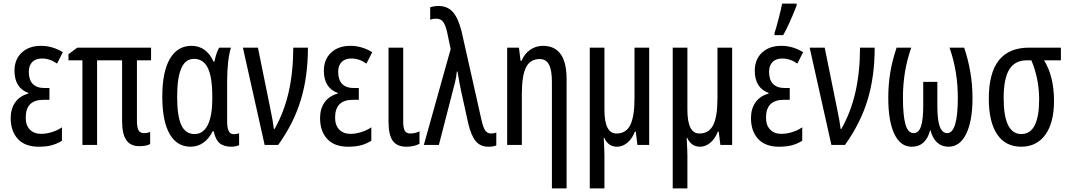

<svg xmlns="http://www.w3.org/2000/svg" viewBox="-20 -800 5896 1060"><path d="M253 -249H220Q122 -249 122 -151Q122 -108 145 -84.5Q168 -61 207 -61Q235 -61 266 -70.5Q297 -80 322 -97V-23Q295 -6 265 2Q235 10 194 10Q118 10 78.5 -33Q39 -76 39 -148Q39 -200 64.5 -235.5Q90 -271 136 -283V-287Q60 -315 60 -410Q60 -472 100 -509.5Q140 -547 207 -547Q269 -547 327 -512L295 -449Q255 -477 212 -477Q177 -477 158 -457.5Q139 -438 139 -404Q139 -314 227 -314H253Z M809 -72V-5Q789 7 749 7Q700 7 677 -27Q654 -61 654 -131V-467H516V0H435V-467H358V-501L407 -537H814V-467H736V-132Q736 -96 745 -80.5Q754 -65 774 -65Q794 -65 809 -72Z M876 -267Q876 -404 918 -475.5Q960 -547 1037 -547Q1119 -547 1159 -460H1164Q1173 -507 1190 -537H1255Q1234 -468 1234 -349V-129Q1234 -59 1270 -59Q1285 -59 1300 -64V1Q1294 5 1281 7.5Q1268 10 1257 10Q1215 10 1192 -10Q1169 -30 1160 -75H1154Q1134 -34 1102.5 -12Q1071 10 1032 10Q957 10 916.5 -60.5Q876 -131 876 -267ZM1152 -256V-267Q1152 -374 1127.5 -424.5Q1103 -475 1051 -475Q1003 -475 980.5 -422Q958 -369 958 -266Q958 -159 981 -109.5Q1004 -60 1054 -60Q1102 -60 1127 -110Q1152 -160 1152 -256Z M1404 -537 1471 -207Q1487 -132 1492 -88H1496Q1549 -182 1574 -293Q1599 -404 1599 -537H1680Q1680 -378 1641 -249Q1602 -120 1516 0H1441L1321 -537Z M1961 -249H1928Q1830 -249 1830 -151Q1830 -108 1853 -84.5Q1876 -61 1915 -61Q1943 -61 1974 -70.5Q2005 -80 2030 -97V-23Q2003 -6 1973 2Q1943 10 1902 10Q1826 10 1786.5 -33Q1747 -76 1747 -148Q1747 -200 1772.5 -235.5Q1798 -271 1844 -283V-287Q1768 -315 1768 -410Q1768 -472 1808 -509.5Q1848 -547 1915 -547Q1977 -547 2035 -512L2003 -449Q1963 -477 1920 -477Q1885 -477 1866 -457.5Q1847 -438 1847 -404Q1847 -314 1935 -314H1961Z M2206 -129Q2206 -93 2215 -78Q2224 -63 2245 -63Q2258 -63 2273 -66.5Q2288 -70 2296 -75V-6Q2264 10 2224 10Q2172 10 2148.5 -22.5Q2125 -55 2125 -128V-537H2206Z M2468 -529 2449 -620Q2440 -660 2427 -678.5Q2414 -697 2388 -697Q2368 -697 2355 -691V-760Q2378 -767 2400 -767Q2450 -767 2479.5 -734.5Q2509 -702 2528 -628L2639 -134Q2648 -95 2659.5 -79Q2671 -63 2691 -63Q2707 -63 2720 -68V3Q2703 10 2677 10Q2632 10 2606.5 -20.5Q2581 -51 2565 -119L2525 -301Q2517 -336 2506 -405H2502Q2499 -372 2492 -345L2403 0H2320Z M3108 -364V240H3027V-348Q3027 -412 3011 -443Q2995 -474 2960 -474Q2907 -474 2884 -428Q2861 -382 2861 -279V0H2780V-537H2845L2854 -464H2859Q2876 -504 2907.5 -525.5Q2939 -547 2977 -547Q3108 -547 3108 -364Z M3564 0H3499L3490 -73H3485Q3470 -34 3443.5 -12Q3417 10 3387 10Q3338 10 3316 -39H3313Q3317 33 3317 58V240H3236V-537H3317V-194Q3317 -63 3383 -63Q3437 -63 3460 -110.5Q3483 -158 3483 -257V-537H3564Z M4022 0H3957L3948 -73H3943Q3928 -34 3901.5 -12Q3875 10 3845 10Q3796 10 3774 -39H3771Q3775 33 3775 58V240H3694V-537H3775V-194Q3775 -63 3841 -63Q3895 -63 3918 -110.5Q3941 -158 3941 -257V-537H4022Z M4340 -249H4307Q4209 -249 4209 -151Q4209 -108 4232 -84.5Q4255 -61 4294 -61Q4322 -61 4353 -70.5Q4384 -80 4409 -97V-23Q4382 -6 4352 2Q4322 10 4281 10Q4205 10 4165.5 -33Q4126 -76 4126 -148Q4126 -200 4151.5 -235.5Q4177 -271 4223 -283V-287Q4147 -315 4147 -410Q4147 -472 4187 -509.5Q4227 -547 4294 -547Q4356 -547 4414 -512L4382 -449Q4342 -477 4299 -477Q4264 -477 4245 -457.5Q4226 -438 4226 -404Q4226 -314 4314 -314H4340ZM4256 -618Q4264 -640 4279 -698.5Q4294 -757 4298 -780H4378V-769Q4338 -667 4304 -606H4256Z M4533 -537 4600 -207Q4616 -132 4621 -88H4625Q4678 -182 4703 -293Q4728 -404 4728 -537H4809Q4809 -378 4770 -249Q4731 -120 4645 0H4570L4450 -537Z M5349 -260Q5349 -131 5314 -60.5Q5279 10 5217 10Q5179 10 5153.5 -13.5Q5128 -37 5117 -81H5115Q5104 -37 5078.5 -13.5Q5053 10 5013 10Q4951 10 4917.5 -60.5Q4884 -131 4884 -260Q4884 -333 4895 -399.5Q4906 -466 4930 -537H5011Q4965 -409 4965 -261Q4965 -161 4979 -113Q4993 -65 5024 -65Q5052 -65 5064.5 -102Q5077 -139 5077 -215V-348H5155V-215Q5155 -138 5168 -102Q5181 -66 5209 -65Q5268 -65 5268 -260Q5268 -408 5222 -537H5303Q5349 -400 5349 -260Z M5618 10Q5531 10 5485 -58.5Q5439 -127 5439 -255Q5439 -397 5494.5 -467Q5550 -537 5662 -537H5837V-467H5744Q5799 -379 5799 -243Q5799 -122 5751 -56Q5703 10 5618 10ZM5619 -60Q5668 -60 5692.5 -108.5Q5717 -157 5717 -251Q5717 -365 5674 -467H5649Q5583 -467 5552 -416.5Q5521 -366 5521 -258Q5521 -60 5619 -60Z"/></svg>

Font: Noto Sans UI Cond
Style: Regular
Weight: 400
Width: 3
Designer: Monotype Design Team
Foundry: Monotype Imaging Inc.
Version: Version 1.001